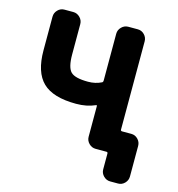

<svg xmlns="http://www.w3.org/2000/svg" viewBox="-126 -839 1026 1109"><g transform="rotate(15 386.5 -285.0)"><path d="M327 -222Q189 -222 127.5 -281.5Q66 -341 66 -472V-673Q66 -696 82.5 -713Q99 -730 122 -730H175Q198 -730 215 -713Q232 -696 232 -673V-492Q232 -414 257.5 -388.5Q283 -363 361 -363Q405 -363 441 -381Q447 -384 447 -394V-673Q447 -696 464 -713Q481 -730 504 -730H561Q584 -730 600.5 -713Q617 -696 617 -673V-145Q617 -137 626 -137H681Q704 -137 720.5 -120Q737 -103 737 -80V103Q737 126 720.5 143Q704 160 681 160H634Q611 160 594 143Q577 126 577 103V9Q577 0 569 0H564H504Q481 0 464 -17Q447 -34 447 -57V-239Q447 -248 440 -244Q391 -222 327 -222Z"/></g></svg>

Font: Rounded Mplus 1c ExtraBold
Style: Regular
Weight: 800
Version: Version 1.059.20150529